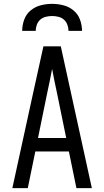

<svg xmlns="http://www.w3.org/2000/svg" viewBox="-20 -975 540 995"><path d="M44 0 151 -490 205 -735H295L456 0H376L337 -190H163L124 0ZM177 -260H323L276 -490Q269 -522 262.5 -554Q256 -586 250 -618Q244 -586 237.5 -554Q231 -522 224 -490ZM95 -815Q95 -845 105.5 -873.5Q116 -902 139 -921Q162 -940 191 -947.5Q220 -955 250 -955Q280 -955 309 -947.5Q338 -940 361 -921Q384 -902 394.5 -873.5Q405 -845 405 -815H335Q335 -831 329 -847Q323 -863 311 -873.5Q299 -884 282.5 -888Q266 -892 250 -892Q234 -892 217.5 -888Q201 -884 189 -873.5Q177 -863 171 -847Q165 -831 165 -815Z"/></svg>

Font: Iosevka Custom
Style: Regular
Weight: 400
Monospace: yes
Designer: Belleve Invis
Foundry: Belleve Invis
Version: Version 32.5.0; ttfautohint (v1.8.4)